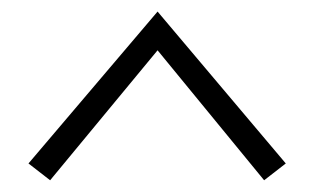

<svg xmlns="http://www.w3.org/2000/svg" viewBox="-20 -637 540 329"><path d="M469.7 -356.9 432.6 -328.1 250 -550.8 65.9 -328.1 28.8 -356.9 250 -617.2Z"/></svg>

Font: I.Ming
Style: Regular
Weight: 400
Designer: Ichiten Fonts Project
Version: Version 5.10 Mar 24, 2018